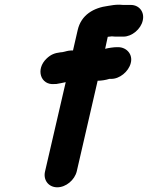

<svg xmlns="http://www.w3.org/2000/svg" viewBox="-20 -739 630 818"><path d="M212 -381H219C229 -382 249 -387 260 -389L172 -9C163 28 187 59 224 59C261 59 298 28 307 -9L396 -395C411 -395 431 -398 446 -403H453C489 -402 528 -434 537 -470C547 -507 520 -537 485 -538H477C466 -538 442 -535 428 -531L439 -582C442 -583 446 -583 449 -583C451 -584 454 -584 458 -584C466 -583 473 -583 480 -583H506C542 -583 580 -615 588 -651C597 -688 573 -718 537 -718H511C505 -718 498 -718 490 -719C468 -719 460 -717 441 -714C379 -706 326 -676 311 -611L291 -524C285 -524 279 -524 273 -523C264 -522 249 -516 237 -516C213 -513 197 -507 179 -490C130 -444 153 -375 212 -381Z"/></svg>

Font: Electronic
Style: UltThkIt
Weight: 900
Version: Version 1.011